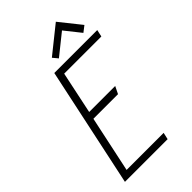

<svg xmlns="http://www.w3.org/2000/svg" viewBox="-268 -977 1059 1059"><g transform="rotate(-45 262.0 -447.0)"><path d="M494 -770 395 -894 239 -769 264 -739 385 -836 459 -743ZM40 0H373L382 -40H93L163 -369H355L376 -412H173L225 -659H515L524 -700H189Z"/></g></svg>

Font: Advent Pro Light
Style: Italic
Weight: 300
Italic angle: -12°
Version: Version 3.000